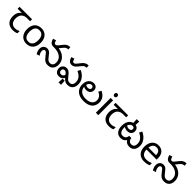

<svg xmlns="http://www.w3.org/2000/svg" viewBox="546 -2761 4911 4911"><g transform="rotate(45 3001.5 -306.0)"><path d="M301 10Q183 10 118 -57Q53 -124 53 -245Q53 -325 82 -380.5Q111 -436 165 -465H6V-537H458V-465H345Q251 -465 197.5 -411.5Q144 -358 144 -252Q144 -165 187 -114.5Q230 -64 310 -64Q347 -64 381 -73.5Q415 -83 447 -99V-21Q418 -5 383 2.5Q348 10 301 10Z M1041 -269Q1041 -180 1010.5 -117.5Q980 -55 924 -22.5Q868 10 791 10Q720 10 664.5 -22.5Q609 -55 577 -117.5Q545 -180 545 -269Q545 -402 612 -474Q679 -546 794 -546Q867 -546 922.5 -513.5Q978 -481 1009.5 -419.5Q1041 -358 1041 -269ZM636 -269Q636 -206 652.5 -159.5Q669 -113 704 -88Q739 -63 793 -63Q847 -63 882 -88Q917 -113 933.5 -159.5Q950 -206 950 -269Q950 -333 933 -378Q916 -423 881.5 -447.5Q847 -472 792 -472Q710 -472 673 -418Q636 -364 636 -269Z M1567 12Q1520 12 1485 -3.5Q1450 -19 1419 -51.5Q1388 -84 1351 -133Q1330 -162 1315.5 -178.5Q1301 -195 1288.5 -202Q1276 -209 1259 -209Q1236 -209 1221 -190.5Q1206 -172 1206 -143Q1206 -108 1218 -77Q1230 -46 1254 -14L1173 13Q1151 -22 1137.5 -59.5Q1124 -97 1124 -143Q1124 -184 1141.5 -216Q1159 -248 1189.5 -267Q1220 -286 1260 -286Q1299 -286 1325.5 -272.5Q1352 -259 1374.5 -234.5Q1397 -210 1423 -175Q1453 -136 1475.5 -112Q1498 -88 1520.5 -77.5Q1543 -67 1573 -67Q1625 -67 1652 -100Q1679 -133 1679 -194Q1679 -250 1656 -293Q1633 -336 1592 -365.5Q1551 -395 1496 -410Q1441 -425 1377 -425H1333L1411 -500Q1523 -493 1601 -452.5Q1679 -412 1720.5 -345.5Q1762 -279 1762 -194Q1762 -132 1740 -85.5Q1718 -39 1675 -13.5Q1632 12 1567 12ZM1331 -425Q1302 -425 1275.5 -436Q1249 -447 1227 -477.5Q1205 -508 1189 -564L1272 -591Q1287 -536 1301 -518Q1315 -500 1337 -500Q1357 -500 1374.5 -512.5Q1392 -525 1424 -565L1455 -605Q1489 -649 1517.5 -675Q1546 -701 1578 -713Q1610 -725 1654 -725L1660 -648Q1625 -646 1601.5 -637Q1578 -628 1558.5 -608.5Q1539 -589 1513 -556L1490 -526Q1462 -490 1437 -468Q1412 -446 1386.5 -435.5Q1361 -425 1331 -425Z M1994 -425Q1965 -425 1938.5 -436Q1912 -447 1890 -477.5Q1868 -508 1852 -564L1935 -591Q1950 -536 1964 -518Q1978 -500 2000 -500Q2020 -500 2037.5 -512.5Q2055 -525 2087 -565L2118 -605Q2152 -649 2180.5 -675Q2209 -701 2241 -713Q2273 -725 2317 -725L2323 -648Q2288 -646 2264.5 -637Q2241 -628 2221.5 -608.5Q2202 -589 2176 -556L2153 -526Q2125 -490 2100 -468Q2075 -446 2049.5 -435.5Q2024 -425 1994 -425ZM2282 12Q2234 12 2198.5 -6Q2163 -24 2133 -56Q2103 -88 2070 -131Q2041 -171 2020 -189Q1999 -207 1969 -207Q1941 -207 1922.5 -189Q1904 -171 1904 -136Q1904 -105 1923.5 -84Q1943 -63 1977 -63Q2011 -63 2033.5 -83Q2056 -103 2072 -141L2125 -81Q2106 -54 2085 -33Q2064 -12 2037.5 0Q2011 12 1972 12Q1919 12 1887 -10Q1855 -32 1840.5 -66.5Q1826 -101 1826 -138Q1826 -182 1845 -214Q1864 -246 1896 -264Q1928 -282 1967 -282Q2003 -282 2031 -269.5Q2059 -257 2086 -230.5Q2113 -204 2145 -161Q2172 -126 2193 -105Q2214 -84 2236 -75.5Q2258 -67 2287 -67Q2337 -67 2363.5 -99.5Q2390 -132 2390 -193Q2390 -251 2367 -294.5Q2344 -338 2304 -369.5Q2264 -401 2214 -423L2252 -500Q2314 -474 2364 -430Q2414 -386 2443.5 -327.5Q2473 -269 2473 -198Q2473 -132 2450.5 -85Q2428 -38 2385.5 -13Q2343 12 2282 12ZM2077 125 2084 -16H2159L2167 125Z M2864 12Q2759 12 2687.5 -24Q2616 -60 2579.5 -123.5Q2543 -187 2543 -269Q2543 -343 2568.5 -394.5Q2594 -446 2637 -473Q2680 -500 2733 -500Q2773 -500 2802.5 -484.5Q2832 -469 2848.5 -440.5Q2865 -412 2865 -373Q2865 -333 2848 -301.5Q2831 -270 2796.5 -252.5Q2762 -235 2709 -235Q2676 -235 2648 -246Q2620 -257 2599.5 -273Q2579 -289 2566 -304L2589 -366Q2597 -355 2611.5 -340.5Q2626 -326 2649 -315.5Q2672 -305 2704 -305Q2745 -305 2765.5 -322Q2786 -339 2786 -369Q2786 -398 2770 -413.5Q2754 -429 2728 -429Q2680 -429 2651 -390Q2622 -351 2622 -284V-266Q2622 -226 2636.5 -190.5Q2651 -155 2680 -127Q2709 -99 2754.5 -83Q2800 -67 2861 -67Q2971 -67 3035 -113Q3099 -159 3099 -245Q3099 -303 3066.5 -349Q3034 -395 2965 -423L3005 -500Q3088 -464 3135 -400Q3182 -336 3182 -250Q3182 -176 3149 -116.5Q3116 -57 3045.5 -22.5Q2975 12 2864 12Z M3390 -536V0H3302V-536ZM3347 -737Q3367 -737 3382.5 -723.5Q3398 -710 3398 -681Q3398 -653 3382.5 -639Q3367 -625 3347 -625Q3325 -625 3310 -639Q3295 -653 3295 -681Q3295 -710 3310 -723.5Q3325 -737 3347 -737Z M3776 10Q3658 10 3593 -57Q3528 -124 3528 -245Q3528 -325 3557 -380.5Q3586 -436 3640 -465H3481V-537H3933V-465H3820Q3726 -465 3672.5 -411.5Q3619 -358 3619 -252Q3619 -165 3662 -114.5Q3705 -64 3785 -64Q3822 -64 3856 -73.5Q3890 -83 3922 -99V-21Q3893 -5 3858 2.5Q3823 10 3776 10Z M4520 12Q4483 12 4453 2.5Q4423 -7 4398.5 -29Q4374 -51 4352 -90L4373 -91Q4350 -49 4323 -26.5Q4296 -4 4265.5 4Q4235 12 4201 12Q4153 12 4116.5 -5.5Q4080 -23 4055 -55.5Q4030 -88 4017 -133Q4004 -178 4004 -232Q4004 -301 4021.5 -352Q4039 -403 4069 -435.5Q4099 -468 4135.5 -484Q4172 -500 4210 -500Q4253 -500 4283.5 -484.5Q4314 -469 4330.5 -440.5Q4347 -412 4347 -373Q4347 -333 4330.5 -301.5Q4314 -270 4280 -252.5Q4246 -235 4192 -235Q4159 -235 4129 -246Q4099 -257 4076.5 -273Q4054 -289 4041 -304L4065 -366Q4073 -355 4089.5 -340.5Q4106 -326 4130.5 -315.5Q4155 -305 4187 -305Q4227 -305 4247.5 -322Q4268 -339 4268 -369Q4268 -398 4252 -413.5Q4236 -429 4209 -429Q4174 -429 4145.5 -407Q4117 -385 4100 -343.5Q4083 -302 4083 -242V-234Q4083 -193 4093.5 -154.5Q4104 -116 4130.5 -91.5Q4157 -67 4203 -67Q4242 -67 4267.5 -81.5Q4293 -96 4306.5 -123Q4320 -150 4323 -185H4401Q4404 -144 4420 -118Q4436 -92 4460 -79.5Q4484 -67 4512 -67Q4567 -67 4593 -99.5Q4619 -132 4619 -193Q4619 -251 4595.5 -294.5Q4572 -338 4532.5 -369.5Q4493 -401 4443 -423L4480 -500Q4542 -474 4592 -430Q4642 -386 4672 -328Q4702 -270 4702 -199Q4702 -132 4679.5 -84.5Q4657 -37 4616.5 -12.5Q4576 12 4520 12ZM4247 -624 4240 -478H4164L4157 -624Z M5029 -546Q5098 -546 5147.5 -516Q5197 -486 5223.5 -431.5Q5250 -377 5250 -304V-251H4883Q4885 -160 4929.5 -112.5Q4974 -65 5054 -65Q5105 -65 5144.5 -74.5Q5184 -84 5226 -102V-25Q5185 -7 5145 1.5Q5105 10 5050 10Q4974 10 4915.5 -21Q4857 -52 4824.5 -113.5Q4792 -175 4792 -264Q4792 -352 4821.5 -415Q4851 -478 4904.5 -512Q4958 -546 5029 -546ZM5028 -474Q4965 -474 4928.5 -433.5Q4892 -393 4885 -321H5158Q5158 -367 5144 -401Q5130 -435 5101.5 -454.5Q5073 -474 5028 -474Z M5773 12Q5726 12 5691 -3.5Q5656 -19 5625 -51.5Q5594 -84 5557 -133Q5536 -162 5521.5 -178.5Q5507 -195 5494.5 -202Q5482 -209 5465 -209Q5442 -209 5427 -190.5Q5412 -172 5412 -143Q5412 -108 5424 -77Q5436 -46 5460 -14L5379 13Q5357 -22 5343.5 -59.5Q5330 -97 5330 -143Q5330 -184 5347.5 -216Q5365 -248 5395.5 -267Q5426 -286 5466 -286Q5505 -286 5531.5 -272.5Q5558 -259 5580.5 -234.5Q5603 -210 5629 -175Q5659 -136 5681.5 -112Q5704 -88 5726.5 -77.5Q5749 -67 5779 -67Q5831 -67 5858 -100Q5885 -133 5885 -194Q5885 -250 5862 -293Q5839 -336 5798 -365.5Q5757 -395 5702 -410Q5647 -425 5583 -425H5539L5617 -500Q5729 -493 5807 -452.5Q5885 -412 5926.5 -345.5Q5968 -279 5968 -194Q5968 -132 5946 -85.5Q5924 -39 5881 -13.5Q5838 12 5773 12ZM5537 -425Q5508 -425 5481.5 -436Q5455 -447 5433 -477.5Q5411 -508 5395 -564L5478 -591Q5493 -536 5507 -518Q5521 -500 5543 -500Q5563 -500 5580.5 -512.5Q5598 -525 5630 -565L5661 -605Q5695 -649 5723.5 -675Q5752 -701 5784 -713Q5816 -725 5860 -725L5866 -648Q5831 -646 5807.5 -637Q5784 -628 5764.5 -608.5Q5745 -589 5719 -556L5696 -526Q5668 -490 5643 -468Q5618 -446 5592.5 -435.5Q5567 -425 5537 -425Z"/></g></svg>

Font: telugu115
Style: Regular
Weight: 400
Designer: Jelle Bosma - Monotype Design Team
Foundry: Monotype Imaging Inc.
Version: Version 2.003